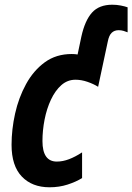

<svg xmlns="http://www.w3.org/2000/svg" viewBox="-20 -784 561 814"><path d="M190 10Q116 10 72.5 -35.5Q29 -81 29 -170Q29 -235 44 -302.5Q59 -370 90.5 -427.5Q122 -485 170 -520Q218 -555 284 -555Q291 -555 297.5 -554.5Q304 -554 309 -553L325 -629Q340 -697 370 -730.5Q400 -764 456 -764Q475 -764 492.5 -760.5Q510 -757 521 -753V-647Q514 -650 504 -653Q494 -656 483 -656Q465 -656 453.5 -645Q442 -634 437 -608L396 -416Q377 -428 351 -437Q325 -446 300 -446Q266 -446 240 -423Q214 -400 196 -361.5Q178 -323 169 -277Q160 -231 160 -186Q160 -99 221 -99Q246 -99 272.5 -109Q299 -119 328 -138V-29Q302 -13 266.5 -1.5Q231 10 190 10Z"/></svg>

Font: Noto Sans Condensed
Style: Bold Italic
Weight: 700
Width: 3
Italic angle: -12°
Designer: Monotype Design Team
Foundry: Monotype Imaging Inc.
Version: Version 2.013; ttfautohint (v1.8.4.7-5d5b)